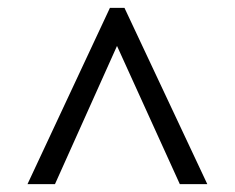

<svg xmlns="http://www.w3.org/2000/svg" viewBox="-20 -734 599 489"><path d="M50 -265H120L278 -617L438 -265H508L297 -714H260Z"/></svg>

Font: Noto Serif Tamil Medium
Style: Italic
Weight: 500
Italic angle: -12°
Designer: Indian Type Foundry, Tom Grace, and the Monotype Design Team
Foundry: Monotype Imaging Inc.
Version: Version 2.003